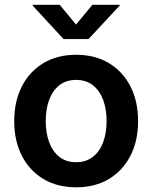

<svg xmlns="http://www.w3.org/2000/svg" viewBox="-20 -779 643 810"><path d="M301.3 11.2Q221.7 11.2 163.1 -23.9Q104.5 -59.1 72.3 -121.8Q40 -184.6 40 -267.6Q40 -351.6 72.3 -414.6Q104.5 -477.5 163.1 -512.7Q221.7 -547.9 301.3 -547.9Q380.9 -547.9 439.5 -512.7Q498 -477.5 530.3 -414.6Q562.5 -351.6 562.5 -267.6Q562.5 -184.6 530.3 -121.8Q498 -59.1 439.5 -23.9Q380.9 11.2 301.3 11.2ZM301.3 -94.7Q343.3 -94.7 372.1 -117.4Q400.9 -140.1 415.3 -179.4Q429.7 -218.8 429.7 -268.1Q429.7 -317.9 415.3 -357.2Q400.9 -396.5 372.1 -419.2Q343.3 -441.9 301.3 -441.9Q258.8 -441.9 230.2 -419.2Q201.7 -396.5 187.3 -357.4Q172.9 -318.4 172.9 -268.1Q172.9 -218.8 187.3 -179.4Q201.7 -140.1 230.2 -117.4Q258.8 -94.7 301.3 -94.7ZM231.9 -758.8 300.8 -675.3 369.6 -758.8H484.9V-755.4L353.5 -614.3H248L117.7 -755.4V-758.8Z"/></svg>

Font: V-Inter
Style: SemiBold-600
Weight: 600
Designer: Rasmus Andersson
Foundry: rsms
Version: Version 4.000;git-4146feb